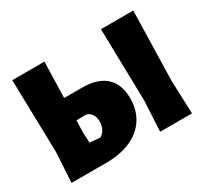

<svg xmlns="http://www.w3.org/2000/svg" viewBox="-131 -849 1129 1049"><g transform="rotate(-30 433.5 -324.0)"><path d="M555 -241Q555 -167 520.5 -113Q486 -59 420.5 -29.5Q355 0 266 0H46L57 -189L46 -648H249L243 -422H357Q454 -422 504.5 -375.5Q555 -329 555 -241ZM798 -210 806 0H605L615 -190L605 -647H809ZM347 -214Q347 -246 331 -265.5Q315 -285 289 -284L240 -282L238 -209L241 -141L306 -136Q324 -145 335.5 -166Q347 -187 347 -214Z"/></g></svg>

Font: Luna Sans Black
Style: Regular
Weight: 900
Designer: Juan Pablo del Peral
Foundry: Huerta Tipografica
Version: Version 2.001; ttfautohint (v1.5)